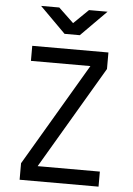

<svg xmlns="http://www.w3.org/2000/svg" viewBox="-62 -996 724 1042"><g transform="rotate(5 300.0 -475.0)"><path d="M85 0V-90L414 -648H90V-730H505V-640L176 -82H515V0ZM259 -810 119 -950H218L300 -872L380 -950H481L342 -810Z"/></g></svg>

Font: NKDuy Mono
Style: Regular
Weight: 400
Monospace: yes
Designer: NKDuy
Foundry: NKDuy
Version: Version 2.251; ttfautohint (v1.8.4.7-5d5b)